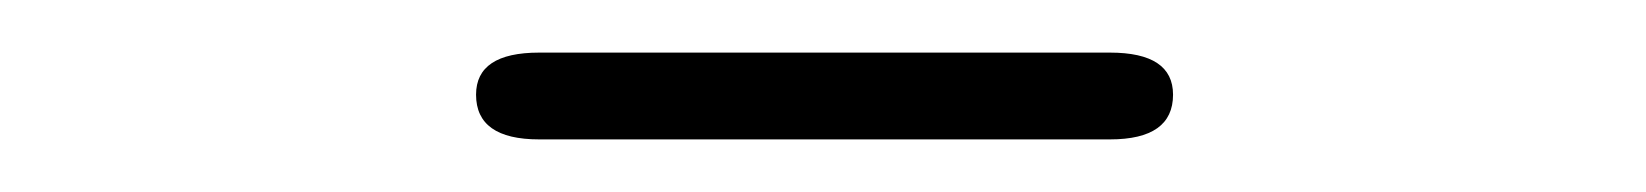

<svg xmlns="http://www.w3.org/2000/svg" viewBox="-20 -722 626 73"><path d="M185 -669Q161 -669 161 -686Q161 -702 185 -702H402Q426 -702 426 -686Q426 -669 402 -669Z"/></svg>

Font: Resource Han Rounded JP ExtraLight
Style: Regular
Weight: 250
Designer: Cyano Hao (round all glyphs); Ryoko NISHIZUKA 西塚涼子 (kana, bopomofo & ideographs); Paul D. Hunt (Latin, Greek & Cyrillic)
Foundry: Cyano Hao
Version: 0.990